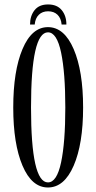

<svg xmlns="http://www.w3.org/2000/svg" viewBox="-20 -833 433 864"><path d="M196.3 -813Q236.8 -813 257.8 -787.4Q278.8 -761.7 278.8 -722.7H257.3Q254.9 -751 238.8 -766.6Q222.7 -782.2 196.3 -782.2Q170.9 -782.2 154.8 -766.6Q138.7 -751 136.2 -722.7H115.2Q115.2 -761.7 135.7 -787.4Q156.2 -813 196.3 -813ZM195.8 10.7Q123 10.7 81.3 -87.4Q39.6 -185.5 39.6 -349.1Q39.6 -513.7 81.3 -612.3Q123 -710.9 195.8 -710.9Q269 -710.9 311.5 -612.1Q354 -513.2 354 -349.1Q354 -185.5 311.5 -87.4Q269 10.7 195.8 10.7ZM195.8 -12.2Q235.8 -12.2 254.9 -102.3Q273.9 -192.4 273.9 -349.1Q273.9 -505.9 254.9 -596.7Q235.8 -687.5 195.8 -687.5Q119.6 -687.5 119.6 -349.1Q119.6 -12.2 195.8 -12.2Z"/></svg>

Font: Imbue
Style: Regular
Weight: 400
Designer: Tyler Finck
Foundry: Etcetera Type Company
Version: Version 0.910